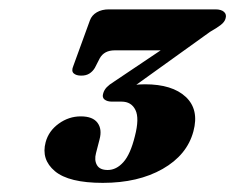

<svg xmlns="http://www.w3.org/2000/svg" viewBox="-20 -720 502 410"><path d="M253 -526 246 -534.5Q255 -537 266 -538.5Q277 -540 289.5 -540Q348 -540 376.8 -513Q405.5 -486 393 -439.5Q379.5 -389 327.2 -359.2Q275 -329.5 199.5 -329.5Q127 -329.5 97.2 -354.5Q67.5 -379.5 77.5 -416.5Q84 -440.5 105.5 -456Q127 -471.5 152.5 -471.5Q178 -471.5 188.2 -457.8Q198.5 -444 192.5 -422L185 -393Q181 -378 187 -367.5Q193 -357 210 -357Q228.5 -357 243.5 -373.8Q258.5 -390.5 268 -429Q278 -467.5 269.2 -485.2Q260.5 -503 239.5 -503H219Q209 -503 203.2 -507.5Q197.5 -512 200.5 -521Q202.5 -528 208 -533.8Q213.5 -539.5 222.5 -545L368.5 -643L363 -612.5H225Q202.5 -612.5 193 -595.5L182.5 -575Q178 -567.5 171 -563Q164 -558.5 153.5 -558.5Q142.5 -558.5 137.2 -563.5Q132 -568.5 136.5 -579L172 -676.5Q176 -687.5 186.8 -693.8Q197.5 -700 212.5 -700H440Q452.5 -700 458.5 -694.5Q464.5 -689 461.5 -680Q459.5 -673 451.5 -666.8Q443.5 -660.5 428.5 -652Z"/></svg>

Font: Fraunces
Style: Bold Italic
Weight: 700
Italic angle: -16°
Version: Version 1.000;[b76b70a41]